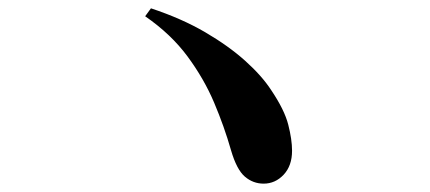

<svg xmlns="http://www.w3.org/2000/svg" viewBox="-20 -589 1040 464"><path d="M617.1 -145.2Q591.6 -145.2 571.8 -162.1Q551.9 -179.1 538.3 -225.9Q522 -283 497.5 -340.9Q473 -398.7 433.2 -452.6Q393.4 -506.5 330.8 -549.7L344.8 -568.9Q419.3 -544.2 475.9 -511.1Q532.5 -478 572.6 -442Q612.7 -406 635.2 -371.5Q667.5 -323.6 676.6 -287.7Q685.8 -251.8 685.8 -224.7Q685.8 -188.4 665.5 -166.8Q645.2 -145.2 617.1 -145.2Z"/></svg>

Font: Noto Serif HK ExtraLight
Style: Regular
Weight: 200
Designer: Ryoko NISHIZUKA 西塚涼子 (kana & ideographs); Frank Grießhammer (Latin, Greek & Cyrillic); Wenlong ZHANG 张文龙 (bopomofo); San
Foundry: Adobe
Version: Version 2.002-H1;hotconv 1.1.0;makeotfexe 2.6.0